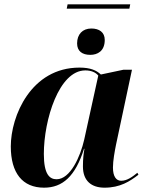

<svg xmlns="http://www.w3.org/2000/svg" viewBox="-20 -859 682 889"><path d="M289 -819H579L583 -839H293ZM398 -605C431 -605 465 -622 465 -674C465 -710 439 -727 403 -727C362 -727 337 -700 337 -658C337 -622 361 -605 398 -605ZM184 10C270 10 329 -43 369 -170H371C367 -148 364 -125 364 -88C364 -21 404 10 464 10C536 10 581 -19 621 -50L616 -59C594 -41 569 -22 541 -22C518 -22 503 -42 503 -83C503 -115 511 -158 517 -188L591 -536H551L447 -514C427 -533 399 -546 348 -546C124 -546 30 -322 30 -181C30 -58 84 10 184 10ZM242 -29C210 -29 183 -51 183 -146C183 -304 253 -533 375 -533C402 -533 423 -524 435 -509L370 -213C352 -133 305 -29 242 -29Z"/></svg>

Font: Noto Serif Display
Style: Bold Italic
Weight: 700
Italic angle: -12°
Designer: Monotype Design Team
Foundry: Monotype Imaging Inc.
Version: Version 2.009